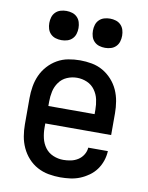

<svg xmlns="http://www.w3.org/2000/svg" viewBox="-84 -798 668 867"><g transform="rotate(10 250.0 -364.5)"><path d="M252 8Q225 8 198 3Q171 -2 147 -15Q123 -28 104.5 -48.5Q86 -69 74.5 -94Q63 -119 58.5 -146Q54 -173 54 -200V-320Q54 -347 58.5 -374Q63 -401 74 -425.5Q85 -450 103.5 -470.5Q122 -491 145.5 -504.5Q169 -518 196 -523Q223 -528 250 -528Q277 -528 304 -523Q331 -518 354.5 -504.5Q378 -491 396.5 -470.5Q415 -450 426 -425.5Q437 -401 441.5 -374Q446 -347 446 -320V-220H144V-200Q144 -176 149.5 -152.5Q155 -129 169 -110Q183 -91 205.5 -81.5Q228 -72 252 -72Q269 -72 286.5 -75.5Q304 -79 319 -88.5Q334 -98 343.5 -113.5Q353 -129 354 -146H444Q443 -123 435.5 -101Q428 -79 414.5 -60.5Q401 -42 382 -28.5Q363 -15 342 -6.5Q321 2 298 5Q275 8 252 8ZM356 -300V-320Q356 -344 351 -367Q346 -390 332 -409.5Q318 -429 296 -438.5Q274 -448 250 -448Q226 -448 204 -438.5Q182 -429 168 -409.5Q154 -390 149 -367Q144 -344 144 -320V-300ZM350 -603Q336 -603 323 -607Q310 -611 300.5 -620.5Q291 -630 287 -643Q283 -656 283 -670Q283 -684 287 -697Q291 -710 300.5 -719.5Q310 -729 323 -733Q336 -737 350 -737Q364 -737 377 -733Q390 -729 399.5 -719.5Q409 -710 413 -697Q417 -684 417 -670Q417 -656 413 -643Q409 -630 399.5 -620.5Q390 -611 377 -607Q364 -603 350 -603ZM150 -603Q136 -603 123 -607Q110 -611 100.5 -620.5Q91 -630 87 -643Q83 -656 83 -670Q83 -684 87 -697Q91 -710 100.5 -719.5Q110 -729 123 -733Q136 -737 150 -737Q164 -737 177 -733Q190 -729 199.5 -719.5Q209 -710 213 -697Q217 -684 217 -670Q217 -656 213 -643Q209 -630 199.5 -620.5Q190 -611 177 -607Q164 -603 150 -603Z"/></g></svg>

Font: Iosevka SS10 Medium
Style: Regular
Weight: 500
Monospace: yes
Designer: Belleve Invis
Foundry: Belleve Invis
Version: Version 28.0.6; ttfautohint (v1.8.4)